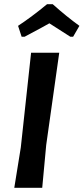

<svg xmlns="http://www.w3.org/2000/svg" viewBox="-20 -894 398 914"><path d="M83 -719 66 -771Q130 -813 204 -874H231Q297 -815 358 -771L328 -719H315Q291 -734 215 -783Q204 -776 97 -719ZM262 -643 200 -204 181 0H48L79 -192L128 -643Z"/></svg>

Font: Alegreya Sans
Style: Bold Italic
Weight: 700
Italic angle: -7°
Designer: Juan Pablo del Peral
Foundry: Huerta Tipografica
Version: Version 2.007